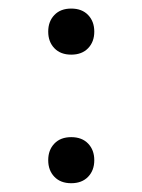

<svg xmlns="http://www.w3.org/2000/svg" viewBox="-20 -420 332 448"><path d="M92.5 -346.2Q92.5 -370 106.9 -385Q121.2 -400 146.2 -400Q171.2 -400 185.6 -385Q200 -370 200 -346.2Q200 -322.5 185.6 -307.5Q171.2 -292.5 146.2 -292.5Q121.2 -292.5 106.9 -307.5Q92.5 -322.5 92.5 -346.2ZM92.5 -46.2Q92.5 -70 106.9 -85Q121.2 -100 146.2 -100Q171.2 -100 185.6 -85Q200 -70 200 -46.2Q200 -22.5 185.6 -7.5Q171.2 7.5 146.2 7.5Q121.2 7.5 106.9 -7.5Q92.5 -22.5 92.5 -46.2Z"/></svg>

Font: Cambay
Style: Regular
Weight: 400
Version: Version 1.180;PS 001.180;hotconv 1.0.70;makeotf.lib2.5.58329